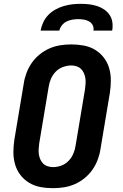

<svg xmlns="http://www.w3.org/2000/svg" viewBox="-20 -975 640 1003"><path d="M257 8Q223 8 191 2Q159 -4 132.5 -20Q106 -36 87 -60.5Q68 -85 59 -115.5Q50 -146 50 -179Q50 -212 55 -245L104 -538Q108 -566 118.5 -594Q129 -622 146 -646.5Q163 -671 187 -690.5Q211 -710 238.5 -722Q266 -734 295 -738.5Q324 -743 352 -743Q386 -743 418 -737Q450 -731 476.5 -715Q503 -699 522 -674.5Q541 -650 550 -619.5Q559 -589 559 -556Q559 -523 554 -490L505 -197Q501 -169 490.5 -141Q480 -113 463 -88.5Q446 -64 422 -44.5Q398 -25 370.5 -13Q343 -1 314 3.5Q285 8 257 8ZM257 -102Q279 -102 300.5 -110Q322 -118 338 -134.5Q354 -151 363 -172Q372 -193 375 -215L424 -508Q426 -523 427 -537.5Q428 -552 426 -566Q424 -580 418.5 -592.5Q413 -605 403.5 -614.5Q394 -624 380.5 -628.5Q367 -633 353 -633Q331 -633 309 -625Q287 -617 271 -600.5Q255 -584 246 -563Q237 -542 234 -520L185 -227Q183 -212 182 -197.5Q181 -183 183 -169Q185 -155 190.5 -142.5Q196 -130 205.5 -120.5Q215 -111 229 -106.5Q243 -102 257 -102ZM192 -815Q196 -837 206 -858.5Q216 -880 232.5 -897Q249 -914 270 -925.5Q291 -937 313 -943.5Q335 -950 357.5 -952.5Q380 -955 402 -955Q424 -955 445.5 -952.5Q467 -950 487 -943.5Q507 -937 524 -925.5Q541 -914 552.5 -897Q564 -880 567 -858.5Q570 -837 566 -815H468Q471 -830 464.5 -843Q458 -856 445.5 -863Q433 -870 418.5 -872.5Q404 -875 389 -875Q374 -875 358.5 -872.5Q343 -870 328.5 -863Q314 -856 303.5 -843Q293 -830 290 -815Z"/></svg>

Font: Iosevka Aile Extrabold Oblique
Style: Regular
Weight: 800
Italic angle: -9°
Designer: Belleve Invis
Foundry: Belleve Invis
Version: Version 31.1.0; ttfautohint (v1.8.4)